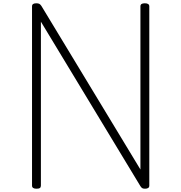

<svg xmlns="http://www.w3.org/2000/svg" viewBox="-20 -1135 1103 1169"><path d="M202 14Q175 14 175 -5V-1096Q175 -1106 181.5 -1110.5Q188 -1115 201 -1115Q213 -1115 219.5 -1111.5Q226 -1108 232 -1099L835 -103V-1096Q835 -1106 841.5 -1110.5Q848 -1115 862 -1115Q889 -1115 889 -1096V-5Q889 5 882 9.5Q875 14 863 14Q852 14 846 10.5Q840 7 834 -3L229 -1003V-5Q229 5 223 9.5Q217 14 202 14Z"/></svg>

Font: Playwrite FR Moderne ExtraLight
Style: Regular
Weight: 250
Version: Version 1.002